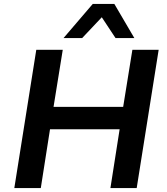

<svg xmlns="http://www.w3.org/2000/svg" viewBox="-20 -959 850 979"><path d="M53 0 165 -705H300L253 -414H608L655 -705H789L677 0H543L590 -300H235L188 0ZM304 -765 453 -939H563L665 -765H569L499 -871L399 -765Z"/></svg>

Font: Nunito Sans 8pt
Style: Bold Italic
Weight: 700
Italic angle: -9°
Version: Version 3.101;gftools[0.9.27]